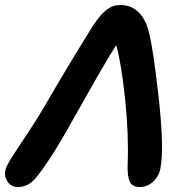

<svg xmlns="http://www.w3.org/2000/svg" viewBox="-38 -732 748 766"><path d="M33.2 14.2Q7.3 14.2 -7.1 -6.1Q-21.5 -26.4 -17.1 -50.8Q-13.7 -68.4 7.1 -101.1Q27.8 -133.8 67.9 -193.6Q107.9 -253.4 139.2 -307.1Q222.7 -452.1 332 -627.9Q363.3 -675.3 387.7 -693.6Q412.1 -711.9 442.9 -711.9Q483.4 -711.9 511.7 -686Q540 -660.2 553.2 -613.8Q572.3 -547.9 595 -343.5Q617.7 -139.2 602.1 -61Q596.7 -30.3 573.7 -8.1Q550.8 14.2 519 14.2Q490.2 14.2 480 -6.6Q469.7 -27.3 471.2 -76.2Q476.1 -192.4 461.4 -334Q446.8 -475.6 425.8 -551.8Q414.1 -534.2 399.4 -510Q384.8 -485.8 364.3 -450.4Q343.8 -415 331.1 -392.6Q318.4 -370.1 291.5 -322.5Q264.6 -274.9 255.9 -259.8Q160.6 -87.4 102.1 -19Q72.8 14.2 33.2 14.2Z"/></svg>

Font: Shantell Sans Normal
Style: Italic
Weight: 600
Italic angle: -11.31°
Designer: Stephen Nixon, Anya Danilova, Shantell Martin
Foundry: Arrow Type
Version: Version 1.006;[559af2be0]